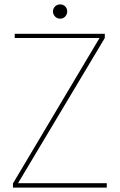

<svg xmlns="http://www.w3.org/2000/svg" viewBox="-20 -854 545 874"><path d="M39 0V-19L433 -681H47V-700H457V-681L62 -20H466V0ZM254 -769Q240 -769 230.5 -779Q221 -789 221 -802Q221 -815 230.5 -824.5Q240 -834 254 -834Q268 -834 277 -824.5Q286 -815 286 -802Q286 -789 277 -779Q268 -769 254 -769Z"/></svg>

Font: DM Sans 9pt Thin
Style: Regular
Weight: 250
Version: Version 4.004;gftools[0.9.30]